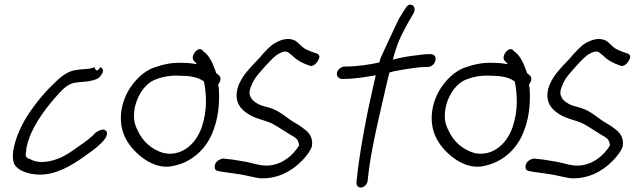

<svg xmlns="http://www.w3.org/2000/svg" viewBox="-20 -741 2767 837"><path d="M94 -81C94 -94 98 -111 105 -132C131 -210 193 -286 239 -336C261 -360 279 -374 303 -380C311 -381 320 -382 327 -383C341 -385 366 -385 381 -390C389 -393 411 -394 423 -417C433 -430 430 -443 417 -448C405 -429 399 -429 392 -448C381 -445 379 -443 365 -441C346 -439 328 -439 307 -435C270 -429 240 -402 209 -371C167 -331 117 -268 87 -216C57 -163 22 -76 42 -26C57 2 101 18 145 20C218 24 290 -17 349 -60C379 -81 418 -109 437 -135C445 -146 454 -167 436 -175C423 -181 397 -163 397 -163C381 -144 351 -122 323 -103C305 -90 287 -77 266 -65C227 -42 160 -22 116 -45C94 -53 90 -56 93 -78Z M527 -139C546 -100 583 -64 616 -43C645 -25 687 -6 737 -18C816 -34 883 -92 912 -178C935 -240 937 -306 934 -354L931 -373C941 -384 946 -401 935 -412L922 -423C921 -430 917 -436 915 -443C906 -469 890 -501 868 -516L862 -522C845 -542 807 -497 825 -476L833 -468C835 -467 836 -465 838 -461C819 -465 797 -467 774 -467C732 -469 693 -461 656 -448C607 -433 563 -388 537 -341C495 -262 502 -188 527 -139ZM662 -396C690 -407 726 -413 760 -411C806 -411 841 -406 869 -386C880 -332 885 -260 859 -185C830 -104 764 -58 693 -74C641 -89 601 -125 580 -173C572 -188 567 -202 565 -219C557 -296 605 -378 662 -396Z M1340 -106C1345 -143 1326 -165 1303 -181C1295 -188 1283 -196 1270 -203C1232 -224 1203 -257 1156 -271L1120 -281C1103 -287 1083 -300 1076 -312C1069 -324 1065 -331 1070 -352C1085 -395 1093 -403 1134 -450C1161 -480 1181 -499 1192 -505C1210 -515 1224 -520 1236 -513L1254 -499C1268 -484 1287 -472 1308 -463L1326 -456C1342 -447 1360 -463 1368 -480C1374 -490 1376 -505 1357 -509L1337 -516C1325 -521 1314 -525 1307 -530C1293 -539 1283 -553 1267 -564H1266C1239 -577 1210 -571 1180 -554C1159 -543 1137 -519 1107 -484C1073 -449 1049 -422 1038 -404C1027 -386 1019 -369 1015 -354C1001 -295 1030 -264 1062 -244C1093 -223 1134 -218 1167 -202C1197 -186 1230 -162 1264 -143C1278 -133 1281 -126 1284 -107C1258 -64 1214 -29 1165 -21C1120 -13 1085 -31 1044 -37C1021 -40 998 -46 969 -48L952 -50C951 -50 937 -46 932 -42C916 -32 913 -14 918 -3C921 1 925 4 933 5L949 8C976 11 1002 16 1026 19C1053 23 1083 32 1112 36C1184 40 1247 10 1295 -39C1311 -55 1333 -81 1340 -104Z M1490 -451H1483C1467 -451 1452 -438 1449 -424C1446 -409 1457 -397 1471 -397H1479C1530 -397 1577 -406 1618 -413L1609 -374C1577 -234 1547 -76 1535 43L1534 54C1533 90 1580 80 1583 45L1584 35C1584 30 1587 13 1590 -13C1604 -115 1638 -255 1665 -373C1669 -391 1673 -408 1678 -425C1695 -431 1715 -433 1735 -437C1763 -442 1809 -449 1835 -449H1844C1859 -449 1874 -460 1878 -476C1882 -492 1874 -505 1857 -505H1848C1831 -505 1805 -501 1805 -501C1764 -497 1726 -490 1693 -481L1694 -486C1713 -557 1727 -583 1758 -640L1782 -682C1801 -715 1765 -738 1747 -704L1720 -661C1715 -653 1640 -490 1640 -490C1637 -483 1636 -476 1634 -469C1596 -460 1537 -451 1490 -451Z M1882 -139C1901 -100 1938 -64 1971 -43C2000 -25 2042 -6 2092 -18C2171 -34 2238 -92 2267 -178C2290 -240 2292 -306 2289 -354L2286 -373C2296 -384 2301 -401 2290 -412L2277 -423C2276 -430 2272 -436 2270 -443C2261 -469 2245 -501 2223 -516L2217 -522C2200 -542 2162 -497 2180 -476L2188 -468C2190 -467 2191 -465 2193 -461C2174 -465 2152 -467 2129 -467C2087 -469 2048 -461 2011 -448C1962 -433 1918 -388 1892 -341C1850 -262 1857 -188 1882 -139ZM2017 -396C2045 -407 2081 -413 2115 -411C2161 -411 2196 -406 2224 -386C2235 -332 2240 -260 2214 -185C2185 -104 2119 -58 2048 -74C1996 -89 1956 -125 1935 -173C1927 -188 1922 -202 1920 -219C1912 -296 1960 -378 2017 -396Z M2695 -106C2700 -143 2681 -165 2658 -181C2650 -188 2638 -196 2625 -203C2587 -224 2558 -257 2511 -271L2475 -281C2458 -287 2438 -300 2431 -312C2424 -324 2420 -331 2425 -352C2440 -395 2448 -403 2489 -450C2516 -480 2536 -499 2547 -505C2565 -515 2579 -520 2591 -513L2609 -499C2623 -484 2642 -472 2663 -463L2681 -456C2697 -447 2715 -463 2723 -480C2729 -490 2731 -505 2712 -509L2692 -516C2680 -521 2669 -525 2662 -530C2648 -539 2638 -553 2622 -564H2621C2594 -577 2565 -571 2535 -554C2514 -543 2492 -519 2462 -484C2428 -449 2404 -422 2393 -404C2382 -386 2374 -369 2370 -354C2356 -295 2385 -264 2417 -244C2448 -223 2489 -218 2522 -202C2552 -186 2585 -162 2619 -143C2633 -133 2636 -126 2639 -107C2613 -64 2569 -29 2520 -21C2475 -13 2440 -31 2399 -37C2376 -40 2353 -46 2324 -48L2307 -50C2306 -50 2292 -46 2287 -42C2271 -32 2268 -14 2273 -3C2276 1 2280 4 2288 5L2304 8C2331 11 2357 16 2381 19C2408 23 2438 32 2467 36C2539 40 2602 10 2650 -39C2666 -55 2688 -81 2695 -104Z"/></svg>

Font: Stray Cat
Style: BdCnObl
Weight: 700
Version: Version 1.0